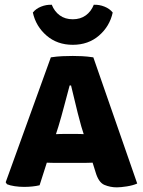

<svg xmlns="http://www.w3.org/2000/svg" viewBox="-20 -798 616 827"><path d="M199 -551Q225 -555 249.2 -556Q273.5 -557 293.5 -557Q312 -557 333.5 -556Q355 -555 382 -551L571 -7.5Q553.5 0.5 526.5 4.8Q499.5 9 483 9Q455.5 9 430 -1.5Q404.5 -12 391.5 -57L330 -254Q322.5 -280 314.8 -311Q307 -342 299.8 -372.8Q292.5 -403.5 286 -430H280Q269.5 -392 256.8 -343Q244 -294 232 -254.5L150.5 0Q136 3.5 119 5.2Q102 7 83.5 7Q63.5 7 43.2 4Q23 1 10 -4.5L4.5 -13ZM212 -96.5Q205 -96.5 198.5 -96.8Q192 -97 185.2 -97.2Q178.5 -97.5 171.5 -97.5H101L150 -220H211Q217.5 -220 224.2 -220.2Q231 -220.5 237.8 -220.8Q244.5 -221 251.5 -221H314Q321 -221 327 -220.8Q333 -220.5 339 -220.2Q345 -220 352 -220H417.5L461 -97.5H388Q380.5 -97.5 374 -97.2Q367.5 -97 361 -96.8Q354.5 -96.5 347.5 -96.5ZM465.5 -744Q452.5 -684.5 406.5 -644.8Q360.5 -605 293.5 -605Q226.5 -605 180.5 -644.8Q134.5 -684.5 121.5 -744Q134.5 -760.5 157 -769.5Q179.5 -778.5 203 -777.5Q214.5 -748.5 237.5 -731.8Q260.5 -715 293.5 -715Q326.5 -715 349.5 -731.8Q372.5 -748.5 384 -777.5Q407.5 -778.5 430 -769.5Q452.5 -760.5 465.5 -744Z"/></svg>

Font: Signika SC
Style: Regular
Weight: 300
Designer: Anna Giedryś
Foundry: Anna Giedryś
Version: Version 2.000